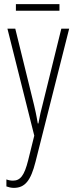

<svg xmlns="http://www.w3.org/2000/svg" viewBox="-20 -668 360 930"><path d="M268 -648H57V-616H268ZM47 242C101 242 129 207 152 116L315 -529H277L186 -160C179 -134 173 -109 166 -70H163C159 -89 159 -100 145 -159L54 -529H16L146 -11L116 110C98 181 79 207 43 207C32 207 21 205 11 201V235C22 239 34 242 47 242Z"/></svg>

Font: Noto Sans ExtraCondensed ExtraLight
Style: Regular
Weight: 200
Width: 2
Designer: Monotype Design Team
Foundry: Monotype Imaging Inc.
Version: Version 2.013